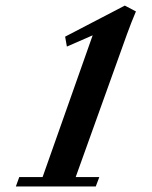

<svg xmlns="http://www.w3.org/2000/svg" viewBox="-20 -671 547 691"><path d="M37.1 0 49.3 -33.7H133.3L313.5 -543.9L220.7 -503.4L214.4 -539.1L429.2 -650.9L469.2 -629.9Q453.1 -592.3 437 -547.9L252.4 -33.7H337.4L324.7 0Z"/></svg>

Font: Elstob 10pt
Style: Bold Italic
Weight: 700
Italic angle: -20°
Designer: Peter S. Baker
Version: Version 1.015